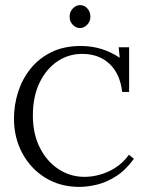

<svg xmlns="http://www.w3.org/2000/svg" viewBox="-20 -717 565 749"><path d="M456.5 -358.3Q448.8 -428.7 407.4 -467.7Q366 -506.8 300.3 -506.8Q247.2 -506.8 203.5 -477.3Q159.9 -447.7 134 -393.7Q108.2 -339.6 108.2 -265.9Q108.2 -195.1 135.3 -141.2Q162.4 -87.3 208.3 -57.2Q254.1 -27.1 309.5 -27.1Q358.6 -27.1 405.6 -49.1Q452.5 -71.1 482.9 -113.3L502.4 -97.5Q470.1 -53.2 432.5 -29.3Q394.9 -5.5 357.9 3.3Q320.9 12.1 290.1 12.1Q214.5 12.1 156.9 -23.5Q99.4 -59 66.9 -119.5Q34.5 -180.1 34.5 -254.5Q34.5 -307.3 50.6 -357.9Q66.7 -408.5 99.2 -449Q131.6 -489.5 180.6 -513.6Q229.6 -537.6 295.2 -537.6Q337.4 -537.6 374.8 -526.2Q412.2 -514.9 447 -491.7L443 -532.5H483.7V-358.3ZM291.5 -607.6Q275.8 -607.6 263.7 -620.5Q251.6 -633.3 251.6 -652Q251.6 -670.7 264 -683.9Q276.5 -697.1 292.3 -697.1Q309.5 -697.1 321 -683.9Q332.6 -670.7 332.6 -652Q332.6 -633.3 320.1 -620.5Q307.7 -607.6 291.5 -607.6Z"/></svg>

Font: Parastoo
Style: Regular
Weight: 400
Foundry: Saber Rastikerdar (saber.rastikerdar@gmail.com)
Version: Version 3.000